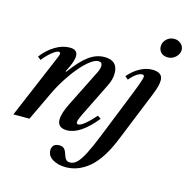

<svg xmlns="http://www.w3.org/2000/svg" viewBox="-151 -909 1267 1297"><g transform="rotate(15 483.0 -260.0)"><path d="M366.5 10.5Q300 10.5 300 -47.5Q300 -91 336 -162.5L466.5 -424Q479 -450 479 -470Q479 -496 453 -496Q429.5 -496 396.8 -471.5Q364 -447 328 -404.8Q292 -362.5 257.5 -308.8Q223 -255 195.5 -196.5L102.5 0H-10L179 -446.5Q188.5 -469 188.5 -475.5Q188.5 -488 176.5 -488Q160.5 -488 129.2 -462.2Q98 -436.5 72 -402.5L49.5 -420Q88.5 -472 139.8 -503.2Q191 -534.5 242.5 -534.5Q297 -534.5 297 -489.5Q297 -470 287.8 -443.5Q278.5 -417 255.5 -372L260.5 -370.5Q324.5 -458 376.8 -495.8Q429 -533.5 485.5 -533.5Q579 -533.5 579 -444.5Q579 -402 556.5 -356.5L435 -110.5Q427.5 -95 422.8 -81.5Q418 -68 418 -60.5Q418 -47.5 430.5 -47.5Q462.5 -47.5 544 -139L567 -123.5Q459 10.5 366.5 10.5ZM897 -641.5Q867.5 -641.5 850 -658.5Q832.5 -675.5 832.5 -702Q832.5 -731 854.8 -752.5Q877 -774 908.5 -774Q936.5 -774 956 -756.2Q975.5 -738.5 975.5 -713.5Q975.5 -686 951.8 -663.8Q928 -641.5 897 -641.5ZM422.5 253.5Q369.5 253.5 331.5 231Q293.5 208.5 293.5 169Q293.5 148 306 134.8Q318.5 121.5 343.5 121.5Q365.5 121.5 376.2 131Q387 140.5 392.2 154.5Q397.5 168.5 402.2 182.5Q407 196.5 416 206Q425 215.5 444 215Q467.5 215 490 194Q512.5 173 538.8 122.2Q565 71.5 600.5 -17.5L721 -318.5Q743 -373 754.5 -404.2Q766 -435.5 770.5 -450.8Q775 -466 775 -474Q775 -486 761 -486Q743.5 -486 721 -470.2Q698.5 -454.5 676 -426.5L653.5 -445Q690.5 -488 733.5 -511.2Q776.5 -534.5 819.5 -534.5Q892 -534.5 892 -479.5Q892 -463 887 -440.5Q882 -418 864.5 -374L720 -17.5Q662 124.5 586.8 189Q511.5 253.5 422.5 253.5Z"/></g></svg>

Font: Libre Caslon Text Medium Italic
Style: Regular
Weight: 500
Italic angle: -22.583°
Designer: Pablo Impallari, Rodrigo Fuenzalida, Katja Schimmel
Foundry: Pablo Impallari, Rodrigo Fuenzalida
Version: Version 2.000